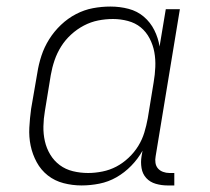

<svg xmlns="http://www.w3.org/2000/svg" viewBox="-20 -558 640 586"><path d="M229 8Q201 8 174 1Q147 -6 126 -22.5Q105 -39 92 -63Q79 -87 73.5 -113.5Q68 -140 69.5 -168.5Q71 -197 75 -226L94 -336Q98 -362 106.5 -388Q115 -414 130 -438Q145 -462 166 -482Q187 -502 212 -515Q237 -528 263.5 -533Q290 -538 317 -538Q346 -538 372.5 -531Q399 -524 419 -507Q439 -490 451 -466Q463 -442 467 -416L486 -530H529L455 -81Q453 -71 454.5 -61Q456 -51 462 -44Q468 -37 477.5 -33.5Q487 -30 497 -30H512V8H491Q473 8 455.5 3Q438 -2 426.5 -14.5Q415 -27 412 -45Q409 -63 412 -81L415 -98Q401 -73 380.5 -52Q360 -31 335.5 -17Q311 -3 283.5 2.5Q256 8 229 8Q229 8 229 8Q229 8 229 8ZM249 -30Q270 -30 292.5 -34.5Q315 -39 335 -49.5Q355 -60 372.5 -76.5Q390 -93 402 -112.5Q414 -132 420.5 -153.5Q427 -175 431 -197L449 -307Q453 -330 454 -353.5Q455 -377 451 -399Q447 -421 436.5 -441Q426 -461 409.5 -474.5Q393 -488 370.5 -494Q348 -500 325 -500Q302 -500 279.5 -495.5Q257 -491 236 -480Q215 -469 197 -452.5Q179 -436 166.5 -416Q154 -396 146.5 -374Q139 -352 135 -329L117 -219Q113 -196 112.5 -172.5Q112 -149 117 -127Q122 -105 133.5 -86Q145 -67 162.5 -54Q180 -41 202.5 -35.5Q225 -30 249 -30Z"/></svg>

Font: Iosevka Curly Slab XLtEx
Style: Italic
Weight: 200
Width: 7
Italic angle: -9°
Monospace: yes
Designer: Belleve Invis
Foundry: Belleve Invis
Version: Version 11.1.0; ttfautohint (v1.8.3)